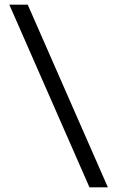

<svg xmlns="http://www.w3.org/2000/svg" viewBox="-20 -792 503 824"><path d="M364 12 20 -772H99L443 12Z"/></svg>

Font: Arvo
Style: Regular
Weight: 400
Designer: Anton Koovit (Cyrillic Expansion: Cyreal)
Foundry: Anton Koovit, Yassin Baggar
Version: Version 3.000